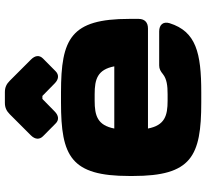

<svg xmlns="http://www.w3.org/2000/svg" viewBox="-49 -800 860 802"><g transform="rotate(-90 381.0 -399.0)"><path d="M354 11.7H396C562 11.7 650.4 -10.3 685.1 -120.6C693.4 -147.5 678.2 -164.1 650.9 -164.1H508.8C493.7 -164.1 484.4 -158.2 472.2 -148.4C452.1 -132.3 423.8 -128.9 388.7 -128.9H361.3C298.8 -128.9 258.8 -140.6 245.1 -210.9H663.1C688 -210.9 702.6 -224.1 703.1 -249V-289.1C703.1 -533.2 621.1 -574.2 396 -574.2H354C128.9 -574.2 46.9 -533.2 46.9 -289.1V-273.4C46.9 -29.3 128.9 11.7 354 11.7ZM504.9 -351.6H245.1C258.8 -421.9 298.8 -433.6 361.3 -433.6H388.7C451.2 -433.6 491.2 -421.9 504.9 -351.6ZM316.4 -600.6 368.7 -651.9H381.3L433.6 -600.6C450.7 -583.5 469.7 -582 484.4 -596.7L537.6 -649.4C552.2 -664.1 551.3 -681.6 533.2 -699.7L444.8 -788.1C430.7 -802.2 417 -808.6 397 -808.6H352.5C333 -808.6 318.8 -802.2 304.7 -788.1L216.8 -700.2C198.7 -682.1 198.7 -663.6 212.9 -649.4L266.1 -596.7C281.2 -581.1 300.3 -584.5 316.4 -600.6Z"/></g></svg>

Font: Gyrotrope Black
Style: Regular
Weight: 900
Designer: David Moles
Version: Version 1.003;Glyphs 3.3.1 (3343)